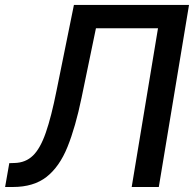

<svg xmlns="http://www.w3.org/2000/svg" viewBox="-41 -747 779 767"><path d="M-20.6 0 -3.9 -95.2 17 -95.9Q61.1 -96.9 90.6 -125.4Q120 -153.8 142 -217.2Q164.1 -280.5 185 -385.7L254.3 -727.3H714.1L593.4 0H485.1L590.2 -634.2H342.3L284.8 -356.5Q260.7 -239.7 228.7 -160.3Q196.7 -81 145.1 -40.5Q93.4 0 10.7 0Z"/></svg>

Font: Inter UI Medium
Style: Italic
Weight: 500
Italic angle: 9.39999°
Designer: Rasmus Andersson
Foundry: rsms
Version: 3.2;8d6f07862